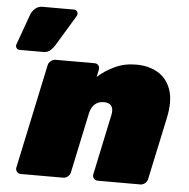

<svg xmlns="http://www.w3.org/2000/svg" viewBox="-114 -802 841 855"><g transform="rotate(5 306.5 -375.0)"><path d="M-43 -550Q-52 -550 -57 -556.5Q-62 -563 -60 -572L-10 -711Q-5 -725 8.5 -737.5Q22 -750 42 -750H182Q191 -750 196 -743.5Q201 -737 199 -728Q198 -727 198 -725Q198 -723 196 -721L112 -582Q106 -572 94 -561Q82 -550 62 -550ZM10 0Q-1 0 -7.5 -8Q-14 -16 -12 -27L87 -493Q89 -504 99 -512Q109 -520 120 -520H295Q306 -520 312 -512Q318 -504 316 -493L309 -460Q341 -489 384 -509.5Q427 -530 480 -530Q536 -530 577 -506Q618 -482 635.5 -432Q653 -382 636 -303L577 -27Q575 -16 565.5 -8Q556 0 545 0H354Q343 0 336.5 -8Q330 -16 332 -27L389 -296Q395 -323 385 -337Q375 -351 351 -351Q327 -351 311 -337Q295 -323 289 -296L232 -27Q230 -16 220.5 -8Q211 0 200 0Z"/></g></svg>

Font: Rubik Black
Style: Italic
Weight: 900
Italic angle: -12°
Designer: Hubert and Fischer
Foundry: Hubert and Fischer
Version: Version 2.300;gftools[0.9.30]